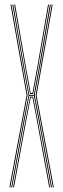

<svg xmlns="http://www.w3.org/2000/svg" viewBox="-20 -820 276 840"><path d="M29.2 0 83.8 -295.5 104.8 -403 82 -526.8 34.2 -800H38.2L85.2 -530L108.2 -405H128.2L151.2 -530L198.2 -800H202.5L154.8 -526.8L132 -403L152.8 -295.5L207.2 0H203.2L149.5 -291.2L128.2 -401H108.2L87 -291.2L33.2 0ZM37.2 0 90.5 -288 111.8 -397H124.8L146 -288L199.2 0H195.2L143 -284.5L122.2 -393H114.2L93.5 -284.5L41.2 0ZM21 0 96.5 -403 26 -800H30L100.5 -403L25 0ZM211.5 0 136 -403 206.5 -800H210.5L140 -403L215.5 0ZM111.5 -409 88.8 -533 42.2 -800H46.2L92 -535L114.2 -413H122.2L144.5 -535L190.2 -800H194.2L147.8 -533L125.2 -409Z"/></svg>

Font: Big Shoulders Inline Thin
Style: Regular
Weight: 100
Designer: Patric King
Foundry: XO Type Co
Version: Version 2.002